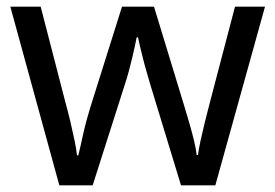

<svg xmlns="http://www.w3.org/2000/svg" viewBox="-20 -557 826 576"><path d="M431 -303Q425 -324 419 -344.5Q413 -365 408.5 -383.5Q404 -402 400 -418Q396 -434 394 -445H390Q388 -434 384.5 -418Q381 -402 376.5 -383Q372 -364 366.5 -343.5Q361 -323 354 -302L258 -1H158L11 -537H102L176 -251Q184 -222 191 -192.5Q198 -163 203.5 -136.5Q209 -110 211 -91H215Q218 -103 222 -121Q226 -139 230.5 -159Q235 -179 240.5 -199Q246 -219 251 -235L346 -537H442L534 -235Q541 -212 548.5 -186Q556 -160 562 -135.5Q568 -111 570 -92H574Q576 -109 581.5 -134.5Q587 -160 594.5 -190.5Q602 -221 610 -251L685 -537H775L626 -1H523Z"/></svg>

Font: tamil25
Style: Book
Weight: 400
Designer: Jelle Bosma - Monotype Design Team
Foundry: Monotype Imaging Inc.
Version: Version 2.003